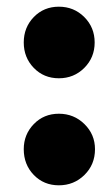

<svg xmlns="http://www.w3.org/2000/svg" viewBox="-20 -542 331 574"><path d="M156 -308Q111 -308 81 -339Q51 -370 51 -415Q51 -460 81 -491Q111 -522 156 -522Q201 -522 232 -491Q263 -460 263 -415Q263 -370 232 -339Q201 -308 156 -308ZM156 12Q111 12 81 -19Q51 -50 51 -96Q51 -140 81 -171Q111 -202 156 -202Q201 -202 232.5 -171Q264 -140 264 -96Q264 -50 232.5 -19Q201 12 156 12Z"/></svg>

Font: Murecho ExtraBold
Style: Regular
Weight: 800
Designer: Neil Summerour
Foundry: Positype
Version: Version 1.010; ttfautohint (v1.8.3)